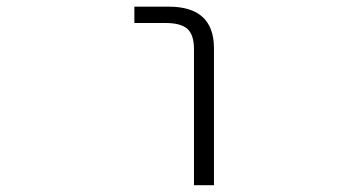

<svg xmlns="http://www.w3.org/2000/svg" viewBox="-20 -542 1040 563"><path d="M374 -474.6V-522.5H474.6Q606.4 -522.5 607.4 -402.3V1H548.8V-398.4Q548.8 -439.5 529.8 -457Q510.7 -474.6 464.8 -474.6Z"/></svg>

Font: Gen Shin Gothic Monospace Light
Style: Regular
Weight: 300
Designer: [Source Han Sans]
Ryoko NISHIZUKA  (kana & ideographs); Paul D. Hunt (Latin, Greek & Cyrillic); Wenlong ZHANG  (bopomofo
Version: Version 1.002.20150607